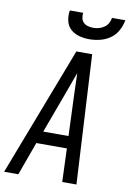

<svg xmlns="http://www.w3.org/2000/svg" viewBox="-114 -1016 726 1077"><g transform="rotate(10 249.0 -477.5)"><path d="M-12 0 270 -735H360L400 0H319L312 -190H138L69 0ZM309 -260 300 -490Q299 -522 298 -553.5Q297 -585 296 -616Q285 -585 273 -553.5Q261 -522 250 -490L165 -260ZM329 -815Q299 -815 271 -822.5Q243 -830 222.5 -848.5Q202 -867 195.5 -896Q189 -925 194 -955H270Q268 -939 271 -924.5Q274 -910 284.5 -900Q295 -890 309.5 -886Q324 -882 340 -882Q356 -882 371.5 -886Q387 -890 401.5 -900Q416 -910 424 -924.5Q432 -939 434 -955H510Q505 -925 489.5 -896Q474 -867 447.5 -848.5Q421 -830 390 -822.5Q359 -815 329 -815Z"/></g></svg>

Font: Iosevka Algr
Style: Italic
Weight: 400
Italic angle: -9°
Monospace: yes
Designer: Belleve Invis
Foundry: Belleve Invis
Version: Version 26.0.2; ttfautohint (v1.8.3)